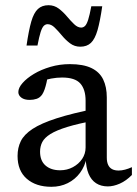

<svg xmlns="http://www.w3.org/2000/svg" viewBox="-20 -708 527 738"><path d="M351 -291 348.5 -245.5Q280.5 -233 238.5 -220Q196.5 -207 173.8 -192.8Q151 -178.5 142.5 -162Q134 -145.5 134 -125Q134 -90 155 -71.8Q176 -53.5 211 -53.5Q238 -53.5 260.2 -65.5Q282.5 -77.5 295.8 -97.2Q309 -117 309 -141V-321Q309 -364 288.8 -387Q268.5 -410 218.5 -410Q198 -410 176.5 -406Q155 -402 135 -394L165 -421.5Q162 -405 158.8 -390.5Q155.5 -376 151.5 -364.5Q147.5 -353 142 -344.5Q133.5 -332.5 121 -328.2Q108.5 -324 94 -324Q73.5 -324 62 -332.8Q50.5 -341.5 50.5 -354Q50.5 -370.5 66.8 -389Q83 -407.5 110.5 -424Q138 -440.5 173.8 -451Q209.5 -461.5 248.5 -461.5Q300 -461.5 331.2 -446.5Q362.5 -431.5 376.5 -402.8Q390.5 -374 390.5 -333.5V-102Q390.5 -85 395.8 -74Q401 -63 411 -57.8Q421 -52.5 436 -52.5Q447.5 -52.5 460.8 -56Q474 -59.5 487 -65.5V-35.5Q465 -13 440.5 -2.2Q416 8.5 394.5 8.5Q368 8.5 349.2 -3.8Q330.5 -16 320.5 -40Q310.5 -64 309.5 -99L313 -102.5Q306.5 -69 287.5 -43.5Q268.5 -18 240.2 -4Q212 10 177.5 10Q118.5 10 83 -20.8Q47.5 -51.5 47.5 -108.5Q47.5 -140 60 -165.5Q72.5 -191 105.2 -212.5Q138 -234 197.5 -253.2Q257 -272.5 351 -291ZM373 -684Q364.5 -625.5 354.8 -591.8Q345 -558 329.5 -543.2Q314 -528.5 288.5 -528.5Q266.5 -528.5 249.2 -541.5Q232 -554.5 217.8 -571.8Q203.5 -589 190.2 -602Q177 -615 163 -615Q155 -615 148.5 -608.8Q142 -602.5 136.2 -584.8Q130.5 -567 124 -533H82Q90.5 -591.5 100.2 -625.2Q110 -659 125.8 -673.5Q141.5 -688 166.5 -688Q188.5 -688 205.8 -675Q223 -662 237.2 -645Q251.5 -628 265 -615Q278.5 -602 292 -602Q300 -602 306.5 -608Q313 -614 318.8 -631.8Q324.5 -649.5 331 -684Z"/></svg>

Font: Newsreader
Style: Regular
Weight: 400
Designer: Hugues Gentile
Foundry: Production Type
Version: Version 1.003